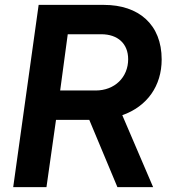

<svg xmlns="http://www.w3.org/2000/svg" viewBox="-20 -765 709 785"><path d="M170 0 209 -275H345L460 0H606L480 -294C582 -330 641 -414 641 -522C641 -665 547 -745 405 -745H138L34 0ZM257 -625H394C462 -625 504 -586 504 -523C504 -449 449 -395 371 -395H226Z"/></svg>

Font: Plus Jakarta Sans
Style: Bold Italic
Weight: 700
Italic angle: -8°
Designer: Gumpita Rahayu
Foundry: Tokotype
Version: Version 2.071;gftools[0.9.30]